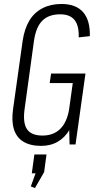

<svg xmlns="http://www.w3.org/2000/svg" viewBox="-20 -727 502 966"><path d="M187 7Q133 7 98 -14Q63 -35 50 -77Q37 -119 46 -180L94 -522Q103 -582 127.5 -623Q152 -664 193.5 -685.5Q235 -707 289 -707Q362 -707 398 -666Q434 -625 432 -545L376 -539Q378 -598 355 -626.5Q332 -655 283 -655Q225 -655 193 -623Q161 -591 151 -522L104 -180Q94 -110 115.5 -77.5Q137 -45 194 -45Q249 -45 283 -78.5Q317 -112 328 -178H364Q355 -118 331.5 -77Q308 -36 271.5 -14.5Q235 7 187 7ZM326 -165 351 -344 365 -309H230L237 -357H410L360 0H330ZM214 50 202 139 156 219 135 211 176 98 198 145H140L153 50Z"/></svg>

Font: Pathway Extreme Condensed Thin
Style: Italic
Weight: 250
Width: 3
Italic angle: -8°
Version: Version 1.001;gftools[0.9.26]